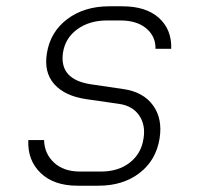

<svg xmlns="http://www.w3.org/2000/svg" viewBox="-20 -580 640 610"><path d="M226 10Q151 10 109 -30.5Q67 -71 70 -135H120Q121 -92 151.5 -63.5Q182 -35 234 -35H301Q356 -35 392.5 -63.5Q429 -92 436 -140Q443 -183 422 -213.5Q401 -244 358 -250L254 -265Q186 -275 152.5 -312.5Q119 -350 129 -411Q140 -479 194 -519.5Q248 -560 327 -560H369Q444 -560 485 -523Q526 -486 524 -425H474Q475 -464 445 -489.5Q415 -515 362 -515H320Q264 -515 225.5 -487Q187 -459 180 -412Q168 -327 270 -312L372 -297Q435 -288 466 -245.5Q497 -203 487 -140Q476 -71 423.5 -30.5Q371 10 293 10Z"/></svg>

Font: NKDuy Mono Thin
Style: Italic
Weight: 100
Italic angle: -9°
Monospace: yes
Designer: NKDuy
Foundry: NKDuy
Version: Version 2.251; ttfautohint (v1.8.4.7-5d5b)